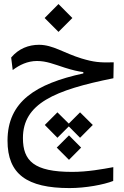

<svg xmlns="http://www.w3.org/2000/svg" viewBox="-20 -645 626 973"><path d="M332.5 308.1C413.6 308.1 505.4 291 553.7 272L554.2 202.1C497.6 212.4 423.8 226.1 345.7 226.1C152.3 226.1 96.2 170.4 96.2 54.7C96.2 -119.6 255.4 -188.5 554.7 -248.5L556.2 -329.1C486.3 -327.1 455.1 -330.1 393.6 -348.6C303.7 -376 248.5 -418 177.7 -418C125.5 -418 74.7 -398.9 36.6 -353.5L44.4 -290C78.6 -315.9 119.6 -335.9 167.5 -335.9C215.3 -335.9 252.9 -319.8 307.6 -302.2C349.6 -289.1 374.5 -283.2 402.3 -279.8V-272.9C162.1 -220.7 18.1 -130.9 18.1 67.9C18.1 237.3 116.2 308.1 332.5 308.1ZM385.7 -75.7 328.6 -18.6 271 -75.7 207 -11.7 271 53.2 328.6 -4.4 385.7 53.2 450.2 -11.7ZM276.4 -483.4 346.7 -553.7 276.4 -624.5 206.1 -553.7ZM329.6 41 267.6 103 329.6 165 391.1 103Z"/></svg>

Font: Cascadia Mono PL SemiLight
Style: Regular
Weight: 350
Monospace: yes
Designer: Aaron Bell
Foundry: Saja Typeworks
Version: Version 2404.023